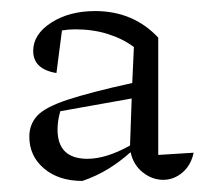

<svg xmlns="http://www.w3.org/2000/svg" viewBox="-20 -728 376 347"><path d="M129 -401Q86 -401 59.5 -423.5Q33 -446 33 -481Q33 -503 47 -518.5Q61 -534 101.5 -547.5Q142 -561 219 -578L222 -643Q202 -658 175 -666.5Q148 -675 116 -675Q104 -675 92 -673L82 -596Q40 -603 40 -636Q40 -666 72.5 -687Q105 -708 152 -708Q221 -708 266 -660V-448L330 -452Q325 -429 309.5 -416Q294 -403 275 -403Q255 -403 238 -416.5Q221 -430 216 -453Q197 -436 176 -423Q155 -410 129 -401ZM84 -494Q84 -441 138 -441Q172 -441 215 -465L218 -550L89 -527Q84 -510 84 -494Z"/></svg>

Font: Piazzolla SC Light
Style: Regular
Weight: 300
Designer: Juan Pablo del Peral
Foundry: Huerta Tipografica
Version: Version 1.330